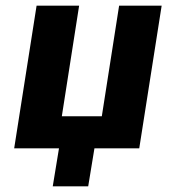

<svg xmlns="http://www.w3.org/2000/svg" viewBox="-20 -523 621 677"><path d="M166 134 188 0H30L109 -503H259L198 -113H339L400 -503H550L471 0H313L291 134Z"/></svg>

Font: Nunito Sans 7pt Condensed ExtraBold
Style: Italic
Weight: 800
Width: 3
Italic angle: -9°
Designer: Vernon Adams
Foundry: Vernon Adams
Version: Version 3.101;gftools[0.9.27]